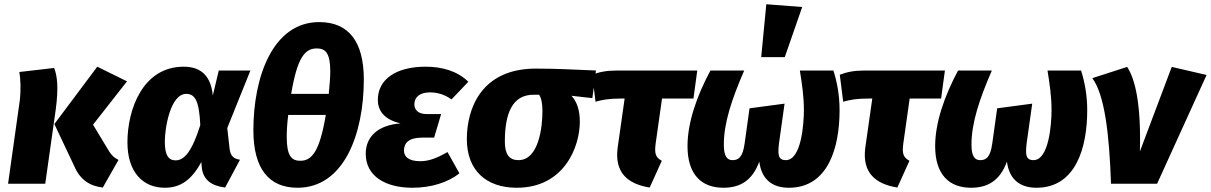

<svg xmlns="http://www.w3.org/2000/svg" viewBox="-20 -865 5701 904"><path d="M464 18 538 -112C517 -123 508 -131 494 -152L418 -278L578 -482L438 -551L236 -281L330 -82C358 -17 404 11 464 18ZM18 0H193L242 -346C257 -456 249 -508 235 -545L71 -526C77 -494 79 -442 73 -391Z M845 -551C651 -551 580 -348 580 -195C580 -54 653 19 756 19C832 19 883 -20 928 -102L930 -77C936 -19 975 10 1040 18L1110 -113C1081 -117 1065 -130 1061 -165L1050 -262L1159 -533H1010L982 -415C974 -501 932 -551 845 -551ZM857 -423C899 -423 918 -388 923 -276C883 -148 846 -110 807 -110C774 -110 756 -133 756 -198C756 -262 782 -423 857 -423Z M1483 -761C1265 -761 1173 -504 1173 -252C1173 -72 1245 19 1381 19C1600 19 1693 -235 1693 -491C1693 -671 1620 -761 1483 -761ZM1472 -637C1513 -637 1535 -614 1535 -529C1535 -501 1532 -467 1528 -423H1351C1380 -596 1416 -637 1472 -637ZM1514 -324C1485 -151 1448 -108 1394 -108C1353 -108 1330 -130 1330 -221C1330 -249 1332 -283 1337 -324Z M1922 19C2009 19 2090 -6 2143 -49L2087 -149C2036 -120 1999 -106 1959 -106C1906 -106 1882 -126 1882 -156C1882 -192 1905 -217 1967 -217H2024L2057 -328H1988C1949 -328 1931 -348 1931 -374C1931 -409 1959 -430 2003 -430C2043 -430 2074 -419 2106 -397L2185 -480C2133 -531 2061 -551 1984 -551C1844 -551 1759 -491 1759 -395C1759 -337 1797 -300 1866 -284C1761 -276 1702 -223 1702 -141C1702 -36 1794 19 1922 19Z M2413 19C2636 19 2710 -173 2710 -292C2710 -349 2695 -387 2671 -414L2769 -403L2786 -533C2690 -537 2601 -542 2503 -542C2244 -542 2178 -351 2178 -210C2178 -64 2268 19 2413 19ZM2421 -111C2378 -111 2357 -138 2357 -198C2357 -331 2392 -420 2494 -419H2518C2528 -405 2534 -381 2534 -342C2534 -270 2518 -111 2421 -111Z M3097 -401H3245L3263 -533H2887C2835 -533 2801 -526 2768 -513L2784 -386C2815 -395 2847 -401 2902 -401H2921L2888 -169C2873 -53 2934 1 3039 18L3096 -108C3066 -124 3061 -143 3067 -189Z M3588 -845 3564 -596H3675L3757 -832ZM3386 19C3464 19 3522 -14 3555 -104C3566 -17 3620 19 3694 19C3880 19 3933 -171 3933 -346C3933 -418 3921 -479 3904 -533H3746C3756 -471 3765 -410 3765 -348C3765 -277 3752 -111 3680 -111C3642 -111 3642 -140 3648 -192L3674 -377L3509 -355L3486 -190C3477 -123 3456 -111 3429 -111C3403 -111 3388 -130 3388 -184C3388 -286 3425 -397 3484 -533H3325C3261 -414 3217 -288 3217 -177C3217 -43 3283 19 3386 19Z M4263 -401H4411L4429 -533H4053C4001 -533 3967 -526 3934 -513L3950 -386C3981 -395 4013 -401 4068 -401H4087L4054 -169C4039 -53 4100 1 4205 18L4262 -108C4232 -124 4227 -143 4233 -189Z M4552 19C4630 19 4688 -14 4721 -104C4732 -17 4786 19 4860 19C5046 19 5099 -171 5099 -346C5099 -418 5087 -479 5070 -533H4912C4922 -471 4931 -410 4931 -348C4931 -277 4918 -111 4846 -111C4808 -111 4808 -140 4814 -192L4840 -377L4675 -355L4652 -190C4643 -123 4622 -111 4595 -111C4569 -111 4554 -130 4554 -184C4554 -286 4591 -397 4650 -533H4491C4427 -414 4383 -288 4383 -177C4383 -43 4449 19 4552 19Z M5287 -550 5123 -497C5181 -419 5203 -234 5211 0H5428L5661 -512L5497 -550L5347 -152C5353 -370 5326 -491 5287 -550Z"/></svg>

Font: Fira Sans ExtraBold
Style: Italic
Weight: 800
Italic angle: -8°
Designer: bBox Type GmbH & Carrois Corporate GbR & Edenspiekermann AG
Foundry: bBox Type GmbH & Carrois Corporate GbR & Edenspiekermann AG
Version: Version 4.301;PS 004.301;hotconv 1.0.88;makeotf.lib2.5.64775